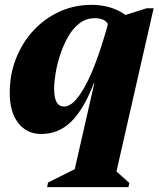

<svg xmlns="http://www.w3.org/2000/svg" viewBox="-20 -536 653 791"><path d="M150 16Q90 16 55 -29.5Q20 -75 20 -153Q20 -229 46 -295Q72 -361 118 -410.5Q164 -460 225 -488Q286 -516 357 -516Q417 -516 465.5 -493Q514 -470 537 -430L437 -374Q437 -421 422 -441Q407 -461 371 -461Q335 -461 307.5 -440Q280 -419 260.5 -384.5Q241 -350 228 -310.5Q215 -271 209 -234Q203 -197 203 -170Q203 -97 244 -97Q265 -97 286.5 -118.5Q308 -140 330.5 -181Q353 -222 375.5 -282Q398 -342 420 -420L478 -385V-194H367Q325 -85 273 -34.5Q221 16 150 16ZM279 200 431 -467H474L584 -502H613L453 200L435 148L513 218L509 235H174L178 216L354 128Z"/></svg>

Font: Platypi Light ExtraBold
Style: Italic
Weight: 800
Italic angle: -13°
Version: Version 1.200